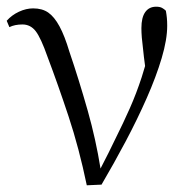

<svg xmlns="http://www.w3.org/2000/svg" viewBox="-20 -546 573 573"><path d="M239 7Q216 -104 184.5 -199Q153 -294 122 -376Q102 -433 86.5 -453Q71 -473 47 -473Q24 -473 8 -465L0 -484Q15 -501 36.5 -511Q58 -521 79 -521Q106 -521 124 -508.5Q142 -496 157.5 -467.5Q173 -439 187 -392Q215 -310 242 -215Q266 -130 280 -43Q305 -91 325 -133Q348 -179 367.5 -223Q387 -267 403 -316Q408 -332 413 -349Q409 -378 407 -399Q402 -437 402 -462Q402 -494 413.5 -510Q425 -526 446 -526Q457 -526 463.5 -522.5Q470 -519 475 -514Q477 -503 478 -492.5Q479 -482 479 -469Q479 -428 462.5 -372.5Q446 -317 418 -253.5Q390 -190 355 -124Q320 -58 283 5Z"/></svg>

Font: Early Summer Mincho Light
Style: Regular
Weight: 300
Designer: GuiWonder
Version: Version 1.002